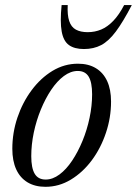

<svg xmlns="http://www.w3.org/2000/svg" viewBox="-20 -710 528 740"><path d="M280.5 -464.5Q321 -464.5 349.5 -447.2Q378 -430 393 -397.5Q408 -365 408 -318.5Q408 -256.5 388.2 -197.8Q368.5 -139 333.8 -92.2Q299 -45.5 253.2 -17.8Q207.5 10 155 10Q115 10 86.2 -7.2Q57.5 -24.5 42.5 -57.2Q27.5 -90 27.5 -136.5Q27.5 -198.5 47.2 -257Q67 -315.5 101.8 -362.2Q136.5 -409 182.2 -436.8Q228 -464.5 280.5 -464.5ZM156 -18Q183 -18 209.2 -37.5Q235.5 -57 258 -90.8Q280.5 -124.5 298 -167Q315.5 -209.5 325.2 -255.8Q335 -302 335 -346.5Q335 -392.5 321.8 -414.5Q308.5 -436.5 279.5 -436.5Q252.5 -436.5 226.2 -417Q200 -397.5 177.5 -364Q155 -330.5 137.5 -288Q120 -245.5 110.2 -199Q100.5 -152.5 100.5 -108Q100.5 -62.5 113.8 -40.2Q127 -18 156 -18ZM318 -586Q345.5 -586 370 -596.2Q394.5 -606.5 416.8 -629.8Q439 -653 458.5 -690.5H488Q454.5 -626 426.8 -588.8Q399 -551.5 370 -536.2Q341 -521 303.5 -521Q267 -521 245.8 -536.2Q224.5 -551.5 217.8 -588.5Q211 -625.5 217.5 -690.5H241Q239 -652 246.8 -628.8Q254.5 -605.5 272.5 -595.8Q290.5 -586 318 -586Z"/></svg>

Font: Newsreader 36pt
Style: Italic
Weight: 400
Italic angle: -17°
Designer: Hugues Gentile
Foundry: Production Type
Version: Version 1.003